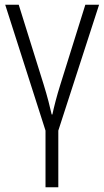

<svg xmlns="http://www.w3.org/2000/svg" viewBox="-20 -552 440 810"><path d="M226 238V-1L398 -532H340L234 -193Q223 -158 214.5 -125.5Q206 -93 201 -69H198Q193 -92 184.5 -124.5Q176 -157 164 -196L59 -532H2L172 -1V238Z"/></svg>

Font: Noto Sans UI SemiCondensed Light
Style: Regular
Weight: 300
Width: 4
Designer: Monotype Design Team
Foundry: Monotype Imaging Inc.
Version: Version 1.901